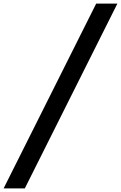

<svg xmlns="http://www.w3.org/2000/svg" viewBox="-59 -855 668 1060"><path d="M78 185H-39L472 -835H589Z"/></svg>

Font: Lode Term
Style: Bold Italic
Weight: 700
Italic angle: -11°
Monospace: yes
Designer: Belleve Invis
Foundry: Belleve Invis
Version: Version 29.2.0